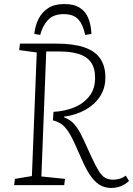

<svg xmlns="http://www.w3.org/2000/svg" viewBox="-20 -917 659 951"><path d="M245 -363Q301 -366 347.5 -385Q394 -404 422.5 -440.5Q451 -477 451 -531Q451 -582 429 -610.5Q407 -639 367.5 -650.5Q328 -662 274 -662H209L185 -43L302 -31L298 0H50L54 -31L138 -45L162 -657L75 -669L79 -701H257Q342 -701 396 -683Q450 -665 476 -627.5Q502 -590 502 -533Q502 -479 474.5 -438Q447 -397 401 -372Q355 -347 297 -339V-336Q318 -328 333 -316Q348 -304 362.5 -283Q377 -262 394 -225L432 -142Q454 -94 469.5 -69.5Q485 -45 501.5 -36Q518 -27 541 -27Q556 -27 572 -31.5Q588 -36 603 -47L619 -21Q609 -11 595.5 -3Q582 5 566 9.5Q550 14 531 14Q503 14 479.5 2Q456 -10 434.5 -38Q413 -66 392 -112L354 -197Q333 -244 316 -268.5Q299 -293 282 -304Q265 -315 242 -321ZM402 -744Q391 -796 367.5 -821.5Q344 -847 295 -847Q245 -847 218 -818.5Q191 -790 179 -744L150 -749Q154 -789 170.5 -822.5Q187 -856 218 -876.5Q249 -897 299 -897Q347 -897 376 -878Q405 -859 418 -825.5Q431 -792 433 -749Z"/></svg>

Font: Literata ExtraLight
Style: Italic
Weight: 250
Italic angle: -2°
Designer: Latin by Veronika Burian and Jose Scaglione. Greek by Irene Vlachou. Cyrillic by Vera Evstafieva
Foundry: TypeTogether
Version: Version 3.002